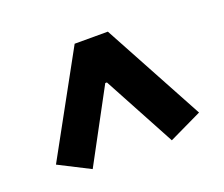

<svg xmlns="http://www.w3.org/2000/svg" viewBox="-80 -814 759 652"><g transform="rotate(-20 300.0 -487.5)"><path d="M559 -334 440 -277 300 -537H294L154 -277L42 -334L242 -698H362Z"/></g></svg>

Font: IBM Plex Sans
Style: Regular
Weight: 400
Designer: Mike Abbink, Paul van der Laan, Pieter van Rosmalen
Foundry: Bold Monday
Version: Version 3.201